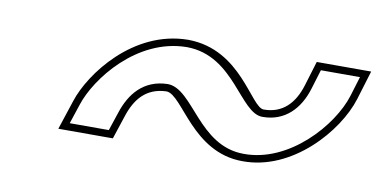

<svg xmlns="http://www.w3.org/2000/svg" viewBox="-37 -610 771 387"><g transform="rotate(10 348.5 -416.5)"><path d="M209.8 -359 196.8 -320H116.8L130.4 -361C147.9 -415 220.2 -511 322.5 -512H323.5C421.2 -511 451 -399 497.3 -400C543.3 -400 571.8 -431 584.6 -473L596.8 -513H676.8L664.6 -473C645 -409 565.5 -319 472.8 -320C379.8 -320 350.8 -431 298.1 -432C247.8 -431 222.4 -397 209.8 -359ZM224 -354.3C235.7 -389.7 256.7 -415.8 298 -417C331.3 -415.7 369.4 -305 472.8 -305C574.8 -303.9 657.9 -399.9 679 -468.6L697.1 -528H585.7L570.3 -477.4C558.6 -439.1 535.2 -415 497.1 -415C470.8 -414.4 432.6 -525.9 323.6 -527H322.5C210.5 -525.9 134.9 -423.6 116.1 -365.7L96.1 -305H207.7Z"/></g></svg>

Font: Nordica Plus
Style: NordicaClassicLightOblOl
Weight: 300
Version: Version 1.01